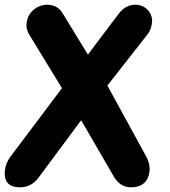

<svg xmlns="http://www.w3.org/2000/svg" viewBox="-42 -798 726 819"><path d="M2 -128.9 222.2 -421.9 83 -649.9Q70.8 -670.4 70.8 -689.9Q70.8 -691.4 71.3 -695.1Q71.8 -698.7 71.8 -700.2Q75.2 -733.9 101.1 -755.9Q127 -777.8 159.2 -777.8Q202.1 -777.8 224.1 -743.2L333 -564.9Q356.4 -597.2 400.4 -654.8Q444.3 -712.4 463.9 -738.8Q492.7 -777.8 536.1 -777.8Q565.4 -777.8 586.2 -757.6Q606.9 -737.3 606.9 -707Q604.5 -672.9 586.9 -650.9L416 -433.1L582 -129.9Q596.2 -102.5 596.2 -80.1V-70.8Q588.9 1 516.1 1Q473.6 1 446.8 -39.1L304.2 -285.2L123 -41Q92.3 1 43 1Q-22 1 -22 -59.1Q-22 -61 -21.5 -65.4Q-21 -69.8 -21 -71.8Q-18.1 -101.6 2 -128.9Z"/></svg>

Font: BPreplay
Style: Bold Italic
Weight: 700
Italic angle: -6°
Designer: Magenta/George Triantafyllakos
Foundry: Magenta/George Triantafyllakos
Version: Version 1.00